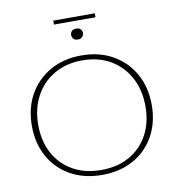

<svg xmlns="http://www.w3.org/2000/svg" viewBox="-87 -867 880 956"><g transform="rotate(-10 353.0 -389.5)"><path d="M353 10Q263 10 194.5 -28Q126 -66 88 -134Q50 -202 50 -291Q50 -380 88 -448Q126 -516 194.5 -555Q263 -594 353 -594Q444 -594 512 -555Q580 -516 618 -448Q656 -380 656 -291Q656 -202 618 -134Q580 -66 512 -28Q444 10 353 10ZM353 -15Q435 -15 495.5 -49Q556 -83 590 -145Q624 -207 624 -290Q624 -372 590 -435Q556 -498 495.5 -533.5Q435 -569 353 -569Q272 -569 211 -533.5Q150 -498 116 -435Q82 -372 82 -290Q82 -207 116 -145Q150 -83 211 -49Q272 -15 353 -15ZM351 -675Q335 -675 328 -684Q321 -693 321 -702Q321 -713 328 -721.5Q335 -730 351 -730Q367 -730 374 -721.5Q381 -713 381 -702Q381 -693 373.5 -684Q366 -675 351 -675ZM246 -769V-789H456V-769Z"/></g></svg>

Font: Rokkitt Thin
Style: Regular
Weight: 250
Version: Version 3.103